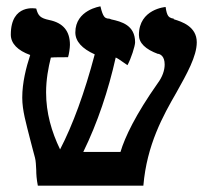

<svg xmlns="http://www.w3.org/2000/svg" viewBox="-20 -584 652 604"><path d="M599 -451C599 -501 551 -516 528 -523C527 -523 526 -524 526 -524H528C527 -525 525 -526 519 -527C512 -530 505 -532 501 -562C501 -562 417 -556 417 -474C417 -449 437 -429 478 -414C478 -415 478 -415 478 -415C478 -415 478 -415 478 -415C484 -413 498 -408 498 -381C498 -363 491 -342 476 -322C407 -224 373 -153 359 -106H242C287 -198 321 -300 344 -403C349 -401 354 -398 381 -379C392 -399 405 -439 405 -451C405 -505 362 -516 330 -523C328 -524 327 -524 325 -525C323 -525 320 -526 317 -526C311 -528 304 -529 296 -564C296 -564 217 -553 217 -482C217 -454 238 -431 278 -413C246 -292 209 -191 169 -114C142 -170 125 -229 125 -293C125 -334 132 -371 140 -403H141C150 -404 179 -404 194 -404C197 -413 200 -433 200 -443C200 -486 179 -512 135 -521C107 -527 100 -534 94 -557C94 -557 14 -574 14 -475C14 -447 36 -425 75 -411C62 -371 50 -324 50 -277C50 -236 62 -197 75 -145C80 -127 84 -109 90 -88C93 -77 93 -64 94 -49C94 -36 95 -21 99 0H431C442 -129 493 -220 535 -293C568 -352 599 -407 599 -451Z"/></svg>

Font: Libertinus Serif
Style: Bold
Weight: 700
Designer: Philipp H. Poll, Khaled Hosny
Foundry: Caleb Maclennan
Version: Version 7.050;RELEASE